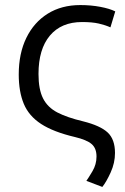

<svg xmlns="http://www.w3.org/2000/svg" viewBox="-20 -550 495 758"><path d="M384 188 321 164Q329 153 345 126Q361 99 361 68Q361 35 341.5 18.5Q322 2 276 -9Q191 -29 142.5 -60.5Q94 -92 74 -140Q54 -188 54 -256Q54 -339 84 -400.5Q114 -462 168.5 -496Q223 -530 297 -530Q339 -530 376 -523Q413 -516 435 -505L416 -442Q396 -451 370 -457Q344 -463 304 -463Q222 -463 177 -409.5Q132 -356 132 -258Q132 -197 150 -161.5Q168 -126 206.5 -106Q245 -86 308 -71Q376 -54 405 -27Q434 0 434 54Q434 93 417 130.5Q400 168 384 188Z"/></svg>

Font: Ubuntu Sans
Style: Regular
Weight: 400
Designer: Dalton Maag Ltd
Foundry: Dalton Maag Ltd
Version: Version 1.006; ttfautohint (v1.8.4.7-5d5b)